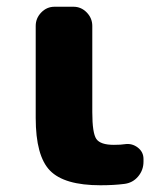

<svg xmlns="http://www.w3.org/2000/svg" viewBox="-20 -540 487 570"><path d="M278 10Q171 10 128.5 -33.5Q86 -77 86 -190V-463Q86 -486 102.5 -503Q119 -520 142 -520H198Q221 -520 237.5 -503Q254 -486 254 -463V-207Q254 -145 266 -127.5Q278 -110 318 -110Q339 -110 351 -112Q372 -115 389 -102Q406 -89 406 -68V-60Q406 -35 390 -16Q374 3 349 6Q318 10 278 10Z"/></svg>

Font: Rounded Mplus 1c ExtraBold
Style: Regular
Weight: 800
Version: Version 1.059.20150529